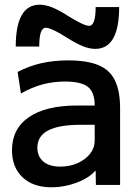

<svg xmlns="http://www.w3.org/2000/svg" viewBox="-20 -787 593 817"><path d="M199 10Q121 10 76 -32.5Q31 -75 31 -148Q31 -239 103 -288.5Q175 -338 308 -338H383Q383 -394 354.5 -417Q326 -440 257 -440Q207 -440 161.5 -428Q116 -416 69 -389L55 -481Q103 -506 155.5 -518Q208 -530 270 -530Q350 -530 398.5 -510Q447 -490 469 -445Q491 -400 491 -327V0H388L387 -60H385Q358 -29 305.5 -9.5Q253 10 199 10ZM237 -78Q277 -78 310.5 -93Q344 -108 363.5 -133Q383 -158 383 -189V-256H323Q231 -256 185 -232Q139 -208 139 -159Q139 -121 164.5 -99.5Q190 -78 237 -78ZM385 -579Q360 -579 331 -591Q302 -603 261 -629Q233 -647 209.5 -658Q186 -669 175 -669Q161 -669 154 -649.5Q147 -630 147 -589H47Q47 -767 149 -767Q174 -767 203.5 -755Q233 -743 273 -717Q302 -699 325 -688Q348 -677 359 -677Q373 -677 380 -697Q387 -717 387 -757H487Q487 -579 385 -579Z"/></svg>

Font: M PLUS 2 Thin Medium
Style: Regular
Weight: 500
Version: Version 1.001